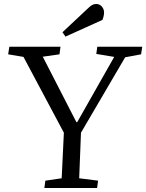

<svg xmlns="http://www.w3.org/2000/svg" viewBox="-20 -945 735 965"><path d="M364 -331H368L554 -659L464 -674L469 -710H695L689 -672L609 -657L387 -278L378 -49L473 -37L468 0H203L208 -37L290 -49L301 -278L98 -659L21 -672L27 -710H284L279 -672L195 -660ZM422 -903Q433 -914 442.5 -919.5Q452 -925 463 -925Q481 -925 492 -912Q503 -899 503 -882Q503 -866 495 -845L309 -761L294 -783Z"/></svg>

Font: Literata 36pt
Style: Italic
Weight: 400
Italic angle: -2°
Designer: Latin by Veronika Burian and Jose Scaglione. Greek by Irene Vlachou. Cyrillic by Vera Evstafieva
Foundry: TypeTogether
Version: Version 3.002